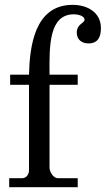

<svg xmlns="http://www.w3.org/2000/svg" viewBox="-20 -775 438 795"><path d="M18.1 -37.1V0H301.8V-37.1H220.2C200.2 -37.1 185.1 -64 185.1 -81.1V-423.8H301.8V-465.8H185.1C184.1 -583 182.1 -715.8 286.1 -715.8C313 -714.8 330.1 -706.1 330.1 -692.9C330.1 -679.2 297.9 -675.8 297.9 -640.1C297.9 -610.8 318.8 -595.2 346.2 -595.2C386.2 -595.2 397.9 -623 397.9 -658.2C397.9 -724.1 341.8 -754.9 280.8 -754.9C123 -754.9 103 -583 100.1 -465.8H22V-423.8H100.1V-69.8C100.1 -51.8 87.9 -37.1 71.8 -37.1Z"/></svg>

Font: MusGlyphs-Text
Style: Regular
Weight: 400
Version: Version 2.1.1